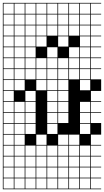

<svg xmlns="http://www.w3.org/2000/svg" viewBox="-20 -1025 732 1352"><path d="M0 307.7V-1004.8H692.3V-1000H620.2V-927.9H692.3V-923.1H620.2V-851H692.3V-846.2H620.2V-774H692.3V-769.2H620.2V-697.1H692.3V-692.3H620.2V-620.2H692.3V-615.4H620.2V-543.3H692.3V-538.5H620.2V-466.3H692.3V-384.6H620.2V-312.5H692.3V-307.7H620.2V-235.6H692.3V-230.8H620.2V-158.7H692.3V-76.9H620.2V-4.8H692.3V0H620.2V72.1H692.3V76.9H620.2V149H692.3V153.8H620.2V226H692.3V230.8H620.2V302.9H692.3V307.7ZM543.3 -927.9H615.4V-1000H543.3ZM466.3 -927.9H538.5V-1000H466.3ZM389.4 -927.9H461.5V-1000H389.4ZM312.5 -927.9H384.6V-1000H312.5ZM235.6 -927.9H307.7V-1000H235.6ZM158.7 -927.9H230.8V-1000H158.7ZM81.7 -927.9H153.8V-1000H81.7ZM4.8 -927.9H76.9V-1000H4.8ZM543.3 -851H615.4V-923.1H543.3ZM466.3 -851H538.5V-923.1H466.3ZM389.4 -851H461.5V-923.1H389.4ZM312.5 -851H384.6V-923.1H312.5ZM235.6 -851H307.7V-923.1H235.6ZM158.7 -851H230.8V-923.1H158.7ZM81.7 -851H153.8V-923.1H81.7ZM4.8 -851H76.9V-923.1H4.8ZM4.8 -774H76.9V-846.2H4.8ZM235.6 -774H307.7V-846.2H235.6ZM543.3 -774H615.4V-846.2H543.3ZM312.5 -774H384.6V-846.2H312.5ZM158.7 -774H230.8V-846.2H158.7ZM389.4 -774H461.5V-846.2H389.4ZM81.7 -774H153.8V-846.2H81.7ZM466.3 -774H538.5V-846.2H466.3ZM389.4 -697.1H461.5V-769.2H389.4ZM235.6 -697.1H307.7V-769.2H235.6ZM81.7 -697.1H153.8V-769.2H81.7ZM4.8 -697.1H76.9V-769.2H4.8ZM543.3 -697.1H615.4V-769.2H543.3ZM158.7 -697.1H230.8V-769.2H158.7ZM81.7 -620.2H153.8V-692.3H81.7ZM4.8 -620.2H76.9V-692.3H4.8ZM466.3 -620.2H538.5V-692.3H466.3ZM312.5 -620.2H384.6V-692.3H312.5ZM543.3 -620.2H615.4V-692.3H543.3ZM158.7 -620.2H230.8V-692.3H158.7ZM235.6 -543.3H307.7V-615.4H235.6ZM81.7 -543.3H153.8V-615.4H81.7ZM312.5 -543.3H384.6V-615.4H312.5ZM466.3 -543.3H538.5V-615.4H466.3ZM543.3 -543.3H615.4V-615.4H543.3ZM389.4 -543.3H461.5V-615.4H389.4ZM4.8 -543.3H76.9V-615.4H4.8ZM158.7 -543.3H230.8V-615.4H158.7ZM389.4 -466.3H461.5V-538.5H389.4ZM312.5 -466.3H384.6V-538.5H312.5ZM4.8 -466.3H76.9V-538.5H4.8ZM466.3 -466.3H538.5V-538.5H466.3ZM543.3 -466.3H615.4V-538.5H543.3ZM235.6 -466.3H307.7V-538.5H235.6ZM81.7 -466.3H153.8V-538.5H81.7ZM158.7 -466.3H230.8V-538.5H158.7ZM312.5 -389.4H384.6V-461.5H312.5ZM389.4 -389.4H461.5V-461.5H389.4ZM4.8 -389.4H76.9V-461.5H4.8ZM543.3 -389.4H615.4V-461.5H543.3ZM235.6 -389.4H307.7V-461.5H235.6ZM81.7 -389.4H153.8V-461.5H81.7ZM389.4 -312.5H461.5V-384.6H389.4ZM158.7 -312.5H230.8V-384.6H158.7ZM76.9 -384.6H4.8V-312.5H76.9ZM312.5 -312.5H384.6V-384.6H312.5ZM312.5 -235.6H384.6V-307.7H312.5ZM543.3 -235.6H615.4V-307.7H543.3ZM4.8 -235.6H76.9V-307.7H4.8ZM81.7 -235.6H153.8V-307.7H81.7ZM389.4 -235.6H461.5V-307.7H389.4ZM158.7 -235.6H230.8V-307.7H158.7ZM312.5 -158.7H384.6V-230.8H312.5ZM81.7 -158.7H153.8V-230.8H81.7ZM543.3 -158.7H615.4V-230.8H543.3ZM4.8 -158.7H76.9V-230.8H4.8ZM389.4 -158.7H461.5V-230.8H389.4ZM158.7 -158.7H230.8V-230.8H158.7ZM312.5 -81.7H384.6V-153.8H312.5ZM81.7 -81.7H153.8V-153.8H81.7ZM543.3 -81.7H615.4V-153.8H543.3ZM4.8 -81.7H76.9V-153.8H4.8ZM158.7 -81.7H230.8V-153.8H158.7ZM81.7 -4.8H153.8V-76.9H81.7ZM235.6 -4.8H307.7V-76.9H235.6ZM466.3 -4.8H538.5V-76.9H466.3ZM4.8 -4.8H76.9V-76.9H4.8ZM389.4 -4.8H461.5V-76.9H389.4ZM4.8 72.1H76.9V0H4.8ZM389.4 72.1H461.5V0H389.4ZM158.7 72.1H230.8V0H158.7ZM81.7 72.1H153.8V0H81.7ZM312.5 72.1H384.6V0H312.5ZM466.3 72.1H538.5V0H466.3ZM235.6 72.1H307.7V0H235.6ZM543.3 72.1H615.4V0H543.3ZM81.7 149H153.8V76.9H81.7ZM389.4 149H461.5V76.9H389.4ZM312.5 149H384.6V76.9H312.5ZM466.3 149H538.5V76.9H466.3ZM158.7 149H230.8V76.9H158.7ZM235.6 149H307.7V76.9H235.6ZM543.3 149H615.4V76.9H543.3ZM4.8 149H76.9V76.9H4.8ZM4.8 226H76.9V153.8H4.8ZM543.3 226H615.4V153.8H543.3ZM158.7 226H230.8V153.8H158.7ZM389.4 226H461.5V153.8H389.4ZM312.5 226H384.6V153.8H312.5ZM466.3 226H538.5V153.8H466.3ZM235.6 226H307.7V153.8H235.6ZM81.7 226H153.8V153.8H81.7ZM543.3 302.9H615.4V230.8H543.3ZM389.4 302.9H461.5V230.8H389.4ZM158.7 302.9H230.8V230.8H158.7ZM312.5 302.9H384.6V230.8H312.5ZM466.3 302.9H538.5V230.8H466.3ZM235.6 302.9H307.7V230.8H235.6ZM4.8 302.9H76.9V230.8H4.8ZM81.7 302.9H153.8V230.8H81.7Z"/></svg>

Font: Jacquarda Bastarda 9 Charted
Style: Regular
Weight: 400
Designer: Sarah Cadigan-Fried
Version: Version 1.000; ttfautohint (v1.8.4.7-5d5b)